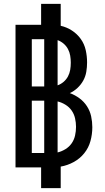

<svg xmlns="http://www.w3.org/2000/svg" viewBox="-20 -863 540 990"><path d="M192 107V0H60V-735H192V-843H293V-730Q324 -723 351 -705.5Q378 -688 396.5 -662Q415 -636 422 -604.5Q429 -573 429 -541Q429 -517 425 -493Q421 -469 409.5 -448Q398 -427 380 -410Q362 -393 340 -383Q367 -373 390 -356Q413 -339 428.5 -315Q444 -291 450 -263Q456 -235 456 -207Q456 -171 446.5 -136Q437 -101 414.5 -73Q392 -45 360 -27.5Q328 -10 293 -4V107ZM144 -417H208V-661H144ZM277 -423Q294 -429 308 -441Q322 -453 330.5 -469Q339 -485 342 -503Q345 -521 345 -540Q345 -558 342 -576Q339 -594 330.5 -610Q322 -626 308 -638Q294 -650 277 -656ZM144 -74H208V-344H144ZM277 -77Q298 -82 317.5 -94Q337 -106 349.5 -124Q362 -142 367 -164Q372 -186 372 -209Q372 -231 367 -253Q362 -275 349.5 -293Q337 -311 317.5 -323Q298 -335 277 -340Z"/></svg>

Font: Iosevka Semibold
Style: Regular
Weight: 600
Monospace: yes
Designer: Belleve Invis
Foundry: Belleve Invis
Version: Version 33.2.3; ttfautohint (v1.8.4)